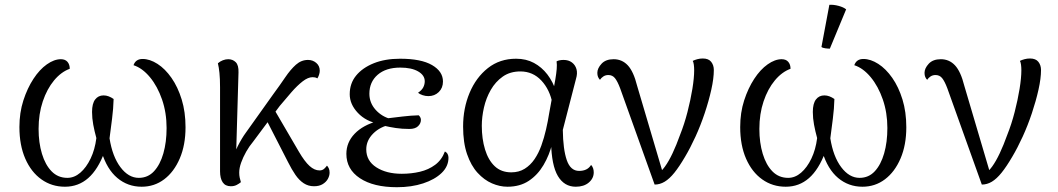

<svg xmlns="http://www.w3.org/2000/svg" viewBox="-20 -766 4412 801"><path d="M575 -520Q605 -520 637 -499.5Q669 -479 695.5 -441Q722 -403 738 -351Q754 -299 754 -235Q754 -161 730 -105Q706 -49 665 -18Q624 13 571 13Q513 13 469.5 -23.5Q426 -60 404 -132H416Q389 -59 348 -23Q307 13 251 13Q196 13 153 -17.5Q110 -48 85.5 -104Q61 -160 61 -236Q61 -296 77.5 -347Q94 -398 119.5 -437Q145 -476 175.5 -497.5Q206 -519 234 -519Q252 -519 261.5 -508Q271 -497 271 -479Q235 -466 205.5 -430.5Q176 -395 158.5 -343Q141 -291 141 -228Q141 -171 155 -124.5Q169 -78 195.5 -51Q222 -24 261 -24Q290 -24 315 -45.5Q340 -67 358 -104.5Q376 -142 382 -190Q374 -219 369 -246Q364 -273 364 -299Q364 -334 377 -351Q390 -368 412 -368Q423 -368 433.5 -364Q444 -360 454 -353Q453 -313 447.5 -270.5Q442 -228 437 -189Q449 -113 482.5 -68.5Q516 -24 559 -24Q597 -24 622.5 -51.5Q648 -79 661.5 -126Q675 -173 675 -232Q675 -296 656 -351Q637 -406 605.5 -444Q574 -482 537 -494Q546 -520 575 -520Z M943 11Q920 11 909 -5.5Q898 -22 898 -51V-402Q898 -438 895.5 -462Q893 -486 889 -502Q898 -510 909.5 -514.5Q921 -519 932 -519Q951 -519 963.5 -506.5Q976 -494 975 -464L964 -85L950 -87Q954 -121 971.5 -155.5Q989 -190 1006 -213L1120 -373Q1148 -411 1170 -443.5Q1192 -476 1214.5 -496Q1237 -516 1265 -516Q1285 -516 1299.5 -503.5Q1314 -491 1314 -471Q1314 -463 1311 -454Q1308 -445 1304 -439Q1299 -442 1294.5 -443Q1290 -444 1284 -444Q1265 -444 1242.5 -426.5Q1220 -409 1196 -381.5Q1172 -354 1147 -324L1036 -175Q1020 -156 1007 -133Q994 -110 986 -87.5Q978 -65 978 -46Q978 -34 980 -25Q982 -16 985 -6Q978 0 967.5 5.5Q957 11 943 11ZM1290 11Q1266 11 1247 -1.5Q1228 -14 1212.5 -36.5Q1197 -59 1182 -89L1079 -290L1112 -330L1227 -133Q1251 -92 1271.5 -73.5Q1292 -55 1313 -55Q1325 -55 1332.5 -62Q1340 -69 1344 -75Q1348 -71 1351.5 -64Q1355 -57 1355 -46Q1355 -33 1348 -20Q1341 -7 1326.5 2Q1312 11 1290 11Z M1636 15Q1538 15 1481.5 -22.5Q1425 -60 1425 -124Q1425 -172 1459.5 -208Q1494 -244 1556 -261L1562 -249Q1507 -259 1473 -295Q1439 -331 1439 -373Q1439 -418 1465.5 -450.5Q1492 -483 1539 -502Q1586 -521 1649 -521Q1737 -521 1782.5 -494.5Q1828 -468 1828 -426Q1828 -399 1810.5 -382Q1793 -365 1767 -365Q1755 -365 1743 -369Q1731 -373 1724 -379Q1740 -390 1746 -402Q1752 -414 1752 -427Q1752 -452 1724.5 -468Q1697 -484 1650 -484Q1590 -484 1555.5 -454Q1521 -424 1521 -375Q1521 -337 1547 -308Q1573 -279 1612 -269V-247Q1566 -238 1537 -209Q1508 -180 1508 -143Q1508 -95 1550 -68Q1592 -41 1656 -41Q1696 -41 1732 -49.5Q1768 -58 1795.5 -78.5Q1823 -99 1836 -134Q1844 -130 1847.5 -123Q1851 -116 1851 -108Q1851 -72 1822.5 -44.5Q1794 -17 1745.5 -1Q1697 15 1636 15ZM1688 -228Q1657 -228 1631 -232Q1605 -236 1584 -241L1593 -272Q1627 -276 1660 -280Q1693 -284 1727 -285Q1736 -276 1736 -266Q1736 -251 1724 -239.5Q1712 -228 1688 -228Z M2097 13Q2065 13 2032.5 -1Q2000 -15 1972.5 -45Q1945 -75 1928.5 -123Q1912 -171 1912 -238Q1912 -314 1939 -378.5Q1966 -443 2015.5 -482Q2065 -521 2133 -521Q2175 -521 2207.5 -503.5Q2240 -486 2263.5 -455.5Q2287 -425 2301 -382L2285 -333Q2274 -392 2238.5 -430Q2203 -468 2151 -468Q2108 -468 2077.5 -446.5Q2047 -425 2027.5 -391Q2008 -357 1999 -317.5Q1990 -278 1990 -241Q1990 -187 2003.5 -142.5Q2017 -98 2044 -72.5Q2071 -47 2113 -47Q2145 -47 2169 -62Q2193 -77 2210 -102Q2227 -127 2238.5 -159Q2250 -191 2258 -226Q2266 -261 2271 -293L2297 -436Q2301 -460 2302.5 -478Q2304 -496 2302 -510Q2307 -513 2315 -514.5Q2323 -516 2331 -516Q2352 -516 2366 -505.5Q2380 -495 2385 -477.5Q2390 -460 2383 -437L2328 -224Q2329 -143 2344.5 -98Q2360 -53 2396 -53Q2413 -53 2425.5 -59Q2438 -65 2446 -78Q2457 -66 2457 -47Q2457 -22 2436.5 -4.5Q2416 13 2382 13Q2334 13 2307.5 -31.5Q2281 -76 2279 -172L2284 -168Q2272 -119 2247.5 -77.5Q2223 -36 2186 -11.5Q2149 13 2097 13Z M2711 4 2567 -398Q2556 -427 2545.5 -440Q2535 -453 2518 -453Q2506 -453 2497 -447Q2488 -441 2483 -433Q2478 -438 2475 -445Q2472 -452 2472 -462Q2472 -481 2489.5 -500Q2507 -519 2540 -519Q2575 -519 2599 -493.5Q2623 -468 2638 -408L2748 -36L2724 -42Q2738 -49 2754 -71Q2770 -93 2786 -127Q2802 -161 2817 -203Q2835 -248 2848 -298.5Q2861 -349 2868.5 -395Q2876 -441 2876 -473Q2876 -486 2874.5 -496.5Q2873 -507 2870 -512Q2878 -516 2889 -519Q2900 -522 2912 -522Q2936 -522 2947 -508Q2958 -494 2958 -474Q2958 -439 2947.5 -392Q2937 -345 2920 -294Q2903 -243 2881.5 -196Q2860 -149 2838 -112Q2814 -71 2793.5 -45.5Q2773 -20 2753 -8Q2733 4 2711 4Z M3582 -520Q3612 -520 3644 -499.5Q3676 -479 3702.5 -441Q3729 -403 3745 -351Q3761 -299 3761 -235Q3761 -161 3737 -105Q3713 -49 3672 -18Q3631 13 3578 13Q3520 13 3476.5 -23.5Q3433 -60 3411 -132H3423Q3396 -59 3355 -23Q3314 13 3258 13Q3203 13 3160 -17.5Q3117 -48 3092.5 -104Q3068 -160 3068 -236Q3068 -296 3084.5 -347Q3101 -398 3126.5 -437Q3152 -476 3182.5 -497.5Q3213 -519 3241 -519Q3259 -519 3268.5 -508Q3278 -497 3278 -479Q3242 -466 3212.5 -430.5Q3183 -395 3165.5 -343Q3148 -291 3148 -228Q3148 -171 3162 -124.5Q3176 -78 3202.5 -51Q3229 -24 3268 -24Q3297 -24 3322 -45.5Q3347 -67 3365 -104.5Q3383 -142 3389 -190Q3381 -219 3376 -246Q3371 -273 3371 -299Q3371 -334 3384 -351Q3397 -368 3419 -368Q3430 -368 3440.5 -364Q3451 -360 3461 -353Q3460 -313 3454.5 -270.5Q3449 -228 3444 -189Q3456 -113 3489.5 -68.5Q3523 -24 3566 -24Q3604 -24 3629.5 -51.5Q3655 -79 3668.5 -126Q3682 -173 3682 -232Q3682 -296 3663 -351Q3644 -406 3612.5 -444Q3581 -482 3544 -494Q3553 -520 3582 -520ZM3442 -563Q3434 -563 3423 -564.5Q3412 -566 3407 -570L3440 -746Q3458 -747 3478.5 -741.5Q3499 -736 3510 -727Z M4076 4 3932 -398Q3921 -427 3910.5 -440Q3900 -453 3883 -453Q3871 -453 3862 -447Q3853 -441 3848 -433Q3843 -438 3840 -445Q3837 -452 3837 -462Q3837 -481 3854.5 -500Q3872 -519 3905 -519Q3940 -519 3964 -493.5Q3988 -468 4003 -408L4113 -36L4089 -42Q4103 -49 4119 -71Q4135 -93 4151 -127Q4167 -161 4182 -203Q4200 -248 4213 -298.5Q4226 -349 4233.5 -395Q4241 -441 4241 -473Q4241 -486 4239.5 -496.5Q4238 -507 4235 -512Q4243 -516 4254 -519Q4265 -522 4277 -522Q4301 -522 4312 -508Q4323 -494 4323 -474Q4323 -439 4312.5 -392Q4302 -345 4285 -294Q4268 -243 4246.5 -196Q4225 -149 4203 -112Q4179 -71 4158.5 -45.5Q4138 -20 4118 -8Q4098 4 4076 4Z"/></svg>

Font: Arima
Style: Regular
Weight: 400
Designer: Joana Correia and Natanael Gama
Foundry: NDISCOVER
Version: Version 1.101;gftools[0.9.23]